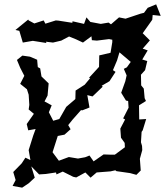

<svg xmlns="http://www.w3.org/2000/svg" viewBox="-20 -795 773 884"><path d="M124 -29 160 8 191 6 238 -1 240 8 269 -5 317 19 331 22 373 -1 397 23 425 -1 489 -6 511 -11 516 -7 579 2 608 10 628 -10 624 -64 635 -104 634 -123 629 -140 632 -188 637 -195 653 -247 621 -245 620 -310 652 -330 646 -343 642 -387 630 -402 629 -451 648 -472 658 -514 635 -521 660 -563 637 -571 670 -609 637 -642 681 -704 683 -726 720 -722 699 -775 660 -759 643 -736 627 -732 558 -709 528 -715 491 -683 480 -691 444 -685 396 -694 378 -715 367 -685 314 -697 313 -690 249 -700 237 -701 189 -686 181 -701 138 -687 112 -701 110 -705 51 -657 69 -653 85 -599 131 -607 194 -597 191 -603 224 -599 262 -608 298 -627 330 -614 362 -599 401 -628 403 -610 426 -608 482 -615 497 -612V-601L489 -552L437 -540L436 -487L434 -485L390 -437L395 -435L370 -405L328 -378L327 -340L326 -338L285 -303L253 -247L225 -239L221 -247L205 -278L218 -310L185 -328L199 -355L204 -411L171 -443L165 -480L154 -486L151 -520L118 -534L83 -539L58 -519L73 -483L92 -446L73 -409L104 -384L112 -359L115 -312L112 -291L136 -271L103 -224L110 -195L144 -201L133 -171L112 -104L120 -58L97 -69L80 -43L41 -3L52 34L38 61L82 69L112 49L140 23ZM222 -94 246 -169 277 -175 305 -200 294 -219 314 -244 353 -288 359 -287 392 -300 382 -357 406 -351 453 -396 448 -400 484 -421 512 -464 500 -472 519 -517 530 -554 582 -510 564 -485 550 -478 563 -448 557 -421 538 -368 560 -332 570 -330 572 -299 547 -250 556 -245 534 -203 537 -161 554 -137 555 -117 509 -83H485L457 -84L411 -52L392 -79L372 -71L339 -65L297 -72L251 -55Z"/></svg>

Font: チョークS
Style: Regular
Weight: 400
Designer: [Stick] Fontworks Inc.
Foundry: [Stick] Fontworks Inc.
Version: Version 1.200;FEAKit 1.0